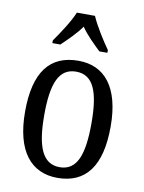

<svg xmlns="http://www.w3.org/2000/svg" viewBox="-87 -827 672 897"><g transform="rotate(10 249.0 -378.0)"><path d="M116 -619V-606H154C185 -636 221 -670 247 -707C272 -670 308 -636 339 -606H377V-619C350 -657 309 -721 290 -766H204C186 -721 143 -657 116 -619ZM248 10C382 10 452 -81 452 -269C452 -456 375 -546 251 -546C115 -546 46 -456 46 -269C46 -81 123 10 248 10ZM250 -41C168 -41 137 -119 137 -269C137 -418 167 -494 249 -494C331 -494 361 -418 361 -269C361 -119 332 -41 250 -41Z"/></g></svg>

Font: Noto Serif Lao Cond
Style: Regular
Weight: 400
Width: 3
Designer: Monotype Design Team
Foundry: Monotype Imaging Inc.
Version: Version 2.004